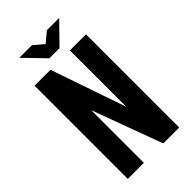

<svg xmlns="http://www.w3.org/2000/svg" viewBox="-226 -794 861 861"><g transform="rotate(-45 204.5 -364.0)"><path d="M42 0V-591H143L266 -233V-591H368V0H267L144 -334V0ZM176 -631 82 -728H162L209 -688L257 -728H335L240 -631Z"/></g></svg>

Font: Alumni Sans
Style: Bold
Weight: 700
Designer: Robert E. Leuschke
Foundry: Robert E. Leuschke
Version: Version 1.018